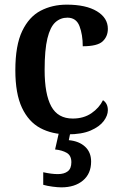

<svg xmlns="http://www.w3.org/2000/svg" viewBox="-20 -568 520 826"><path d="M271 10Q204 10 153.5 -17Q103 -44 74.5 -104.5Q46 -165 46 -266Q46 -373 75.5 -434.5Q105 -496 155 -522Q205 -548 267 -548Q350 -548 397 -519.5Q444 -491 444 -444Q444 -411 421.5 -390Q399 -369 336 -369Q336 -419 322 -455.5Q308 -492 270 -492Q240 -492 218 -472Q196 -452 184 -403Q172 -354 172 -267Q172 -163 200.5 -110.5Q229 -58 293 -58Q340 -58 373.5 -81Q407 -104 423 -137Q444 -123 444 -94Q444 -71 426 -47Q408 -23 370 -6.5Q332 10 271 10ZM244 238Q229 238 206 235Q183 232 166 227V173Q202 181 229 181Q256 181 271.5 169Q287 157 287 130Q287 101 267 89.5Q247 78 217 75L236 -9H285L276 35Q320 39 346 63Q372 87 372 127Q372 179 337 208.5Q302 238 244 238Z"/></svg>

Font: Noto Serif Sinhala SemiCondensed SemiBold
Style: Regular
Weight: 600
Width: 4
Designer: Jelle Bosma - Monotype Design Team
Foundry: Monotype Imaging Inc.
Version: Version 2.007; ttfautohint (v1.8.4.7-5d5b)